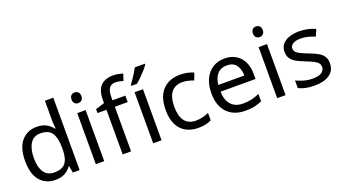

<svg xmlns="http://www.w3.org/2000/svg" viewBox="-60 -1325 3376 1894"><g transform="rotate(-20 1628.0 -378.0)"><path d="M275 10Q175 10 115 -59.5Q55 -129 55 -267Q55 -405 115.5 -475.5Q176 -546 276 -546Q338 -546 377.5 -523Q417 -500 442 -467H448Q447 -480 444.5 -505.5Q442 -531 442 -546V-760H530V0H459L446 -72H442Q418 -38 378 -14Q338 10 275 10ZM289 -63Q374 -63 408.5 -109.5Q443 -156 443 -250V-266Q443 -366 410 -419.5Q377 -473 288 -473Q217 -473 181.5 -416.5Q146 -360 146 -265Q146 -169 181.5 -116Q217 -63 289 -63Z M745 -737Q765 -737 780.5 -723.5Q796 -710 796 -681Q796 -653 780.5 -639Q765 -625 745 -625Q723 -625 708 -639Q693 -653 693 -681Q693 -710 708 -723.5Q723 -737 745 -737ZM788 -536V0H700V-536Z M1205 -468H1070V0H982V-468H888V-509L982 -539V-570Q982 -674 1028 -719.5Q1074 -765 1156 -765Q1188 -765 1214.5 -759.5Q1241 -754 1260 -747L1237 -678Q1221 -683 1200 -688Q1179 -693 1157 -693Q1113 -693 1091.5 -663.5Q1070 -634 1070 -571V-536H1205Z M1390 0H1302V-536H1390ZM1494 -756Q1482 -738 1457 -709.5Q1432 -681 1403.5 -652.5Q1375 -624 1351 -606H1293V-618Q1308 -637 1325.5 -663Q1343 -689 1360 -716.5Q1377 -744 1388 -766H1494Z M1775 10Q1704 10 1648.5 -19Q1593 -48 1561.5 -109Q1530 -170 1530 -265Q1530 -364 1563 -426Q1596 -488 1652.5 -517Q1709 -546 1781 -546Q1822 -546 1860 -537.5Q1898 -529 1922 -517L1895 -444Q1871 -453 1839 -461Q1807 -469 1779 -469Q1621 -469 1621 -266Q1621 -169 1659.5 -117.5Q1698 -66 1774 -66Q1818 -66 1851.5 -75Q1885 -84 1913 -97V-19Q1886 -5 1853.5 2.5Q1821 10 1775 10Z M2247 -546Q2316 -546 2365.5 -516Q2415 -486 2441.5 -431.5Q2468 -377 2468 -304V-251H2101Q2103 -160 2147.5 -112.5Q2192 -65 2272 -65Q2323 -65 2362.5 -74.5Q2402 -84 2444 -102V-25Q2403 -7 2363 1.5Q2323 10 2268 10Q2192 10 2133.5 -21Q2075 -52 2042.5 -113.5Q2010 -175 2010 -264Q2010 -352 2039.5 -415Q2069 -478 2122.5 -512Q2176 -546 2247 -546ZM2246 -474Q2183 -474 2146.5 -433.5Q2110 -393 2103 -321H2376Q2375 -389 2344 -431.5Q2313 -474 2246 -474Z M2649 -737Q2669 -737 2684.5 -723.5Q2700 -710 2700 -681Q2700 -653 2684.5 -639Q2669 -625 2649 -625Q2627 -625 2612 -639Q2597 -653 2597 -681Q2597 -710 2612 -723.5Q2627 -737 2649 -737ZM2692 -536V0H2604V-536Z M3211 -148Q3211 -70 3153 -30Q3095 10 2997 10Q2941 10 2900.5 1Q2860 -8 2829 -24V-104Q2861 -88 2906.5 -74.5Q2952 -61 2999 -61Q3066 -61 3096 -82.5Q3126 -104 3126 -140Q3126 -160 3115 -176Q3104 -192 3075.5 -208Q3047 -224 2994 -244Q2942 -264 2905 -284Q2868 -304 2848 -332Q2828 -360 2828 -404Q2828 -472 2883.5 -509Q2939 -546 3029 -546Q3078 -546 3120.5 -536.5Q3163 -527 3200 -510L3170 -440Q3136 -454 3099 -464Q3062 -474 3023 -474Q2969 -474 2940.5 -456.5Q2912 -439 2912 -409Q2912 -387 2925 -371.5Q2938 -356 2968.5 -341.5Q2999 -327 3050 -307Q3101 -288 3137 -268Q3173 -248 3192 -219.5Q3211 -191 3211 -148Z"/></g></svg>

Font: Noto Sans Kharoshthi
Style: Regular
Weight: 400
Designer: Monotype Design Team
Foundry: Monotype Imaging Inc.
Version: Version 2.004; ttfautohint (v1.8.4.7-5d5b)